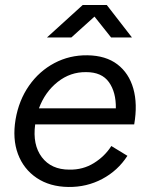

<svg xmlns="http://www.w3.org/2000/svg" viewBox="-20 -732 587 764"><path d="M252 12Q178 11 126 -24Q74 -59 51.5 -119Q29 -179 42 -257Q55 -333 95.5 -391Q136 -449 196.5 -481Q257 -513 328 -512Q401 -511 447 -476Q493 -441 510.5 -379.5Q528 -318 514 -237H120Q109 -156 146.5 -106.5Q184 -57 256 -57Q310 -56 353.5 -83Q397 -110 423 -151L487 -112Q449 -53 387 -20Q325 13 252 12ZM135 -301H441Q442 -365 413.5 -405Q385 -445 323 -445Q260 -446 209.5 -406Q159 -366 135 -301ZM167 -583 309 -712H405L505 -583H422L356 -666L264 -583Z"/></svg>

Font: Figtree
Style: Italic
Weight: 400
Italic angle: -9.5°
Foundry: Erik Kennedy
Version: Version 2.001; ttfautohint (v1.8.4.7-5d5b);gftools[0.9.27]